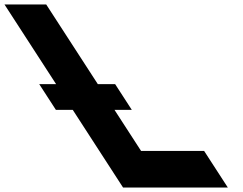

<svg xmlns="http://www.w3.org/2000/svg" viewBox="-428 -845 1097 865"><path d="M87.8 -350H165.8L90.7 -466H12.7L-219.9 -825H-407.9L-175.3 -466H-251.3L-176.2 -350H-100.2L126.5 0H598.5L491.6 -165H207.6Z"/></svg>

Font: Hussar
Style: BdOpOblSeven
Weight: 700
Foundry: Cannot Into Space Fonts
Version: Version 2.00